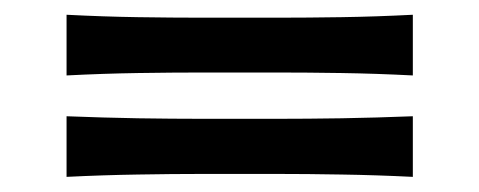

<svg xmlns="http://www.w3.org/2000/svg" viewBox="-20 -441 636 255"><path d="M68.4 -340.8V-421.4Q117.2 -418.9 163.1 -418.2Q209 -417.5 249 -417.5H347.7Q387.7 -417.5 433.6 -418.2Q479.5 -418.9 528.3 -421.4V-340.8Q479.5 -343.3 433.6 -344Q387.7 -344.7 347.7 -344.7H249Q209 -344.7 163.1 -344Q117.2 -343.3 68.4 -340.8ZM68.4 -206.1V-286.6Q117.2 -284.7 163.1 -283.9Q209 -283.2 249 -283.2H347.7Q387.7 -283.2 433.6 -283.9Q479.5 -284.7 528.3 -286.6V-206.1Q479.5 -208.5 433.6 -209.2Q387.7 -210 347.7 -210H249Q209 -210 163.1 -209.2Q117.2 -208.5 68.4 -206.1Z"/></svg>

Font: Pinar DS2-Regular
Style: Regular
Weight: 400
Designer: Amin Abedi
Version: Version 2.000